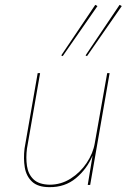

<svg xmlns="http://www.w3.org/2000/svg" viewBox="-20 -761 521 790"><path d="M232 -533 372 -741 381 -736 238 -530ZM332 -533 472 -741 481 -736 338 -530ZM91 -150Q86 -112 91 -78Q96 -44 118 -23Q140 -2 184 -1Q231 -1 270.5 -26Q310 -51 336.5 -90.5Q363 -130 370 -172L421 -460H431L351 0H341L361 -121Q338 -66 292.5 -28Q247 10 183 9Q136 9 112 -13.5Q88 -36 82 -72Q76 -108 81 -150L135 -460H145Z"/></svg>

Font: Jost Thin
Style: Italic
Weight: 200
Italic angle: -5°
Version: Version 3.710